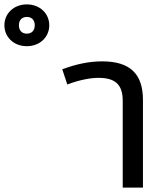

<svg xmlns="http://www.w3.org/2000/svg" viewBox="-286 -853 763 873"><path d="M20 -469C74 -489 123 -499 162 -499C235 -499 272 -471 272 -395V0H364V-399C364 -516 306 -574 179 -574C120 -574 62 -562 -3 -538ZM-266 -738C-266 -685 -224 -643 -164 -643C-104 -643 -62 -685 -62 -738C-62 -791 -104 -833 -164 -833C-224 -833 -266 -791 -266 -738ZM-164 -776C-142 -776 -128 -762 -128 -738C-128 -714 -142 -700 -164 -700C-186 -700 -200 -714 -200 -738C-200 -762 -186 -776 -164 -776Z"/></svg>

Font: FiraGO Unicode
Style: Regular
Weight: 400
Designer: bBox Type
Foundry: bBox Type GmbH
Version: Version 1.001;PS 001.001;hotconv 1.0.88;makeotf.lib2.5.64775